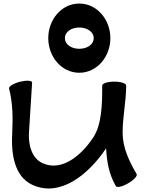

<svg xmlns="http://www.w3.org/2000/svg" viewBox="-20 -1015 839 1082"><path d="M602 -800C602 -904 527 -995 427 -995C326 -995 252 -904 252 -800C252 -696 326 -605 427 -605C527 -605 602 -696 602 -800ZM346 -800C346 -838 385 -860 427 -860C468 -860 508 -838 508 -800C508 -762 468 -740 427 -740C385 -740 346 -762 346 -800ZM31 -516C52 -436 53 -353 49 -270C42 -150 59 -21 163 27C317 97 475 -26 578 -179C582 -106 593 -35 633 34C639 44 670 37 702 18C734 0 756 -24 750 -34C708 -106 671 -183 671 -267C671 -354 690 -439 691 -527C691 -527 691 -527 691 -528C691 -529 691 -530 691 -532V-533C691 -545 661 -555 624 -555C587 -555 556 -545 556 -533C556 -431 555 -314 504 -238C434 -134 326 -48 221 -95C160 -122 140 -195 143 -263C149 -360 161 -551 161 -551C158 -562 127 -563 91 -554C55 -544 28 -527 31 -516Z"/></svg>

Font: Nupuram Expanded Bold
Style: Regular
Weight: 700
Width: 7
Designer: Santhosh Thottingal (santhosh.thottingal@gmail.com)
Foundry: SMC
Version: Version 1.000